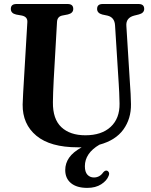

<svg xmlns="http://www.w3.org/2000/svg" viewBox="-20 -720 752 958"><path d="M572.5 -300.5 554 -594Q551.5 -633.5 516.5 -642L490.5 -647.5Q464.5 -654.5 464.5 -675.5Q464.5 -700 492 -700H671.5Q699.5 -700 699.5 -675.5Q699.5 -655 673 -648L649 -642Q607.5 -631 610.5 -590.5L628.5 -302Q630.5 -276 631.8 -251.2Q633 -226.5 633.5 -200Q634.5 -128 595.8 -74Q557 -20 476 2Q403.5 44.5 403.5 109.5Q403.5 138 416.2 151.8Q429 165.5 448.5 165.5Q477.5 165.5 495 140Q504.5 129 514 131.5Q519.5 133 523 139.8Q526.5 146.5 522 157.5Q513 181.5 485 199.5Q457 217.5 415.5 217.5Q363 217.5 334.2 193.8Q305.5 170 305.5 128.5Q305.5 95 324.8 67Q344 39 387.5 15Q378 15 368 15Q231 15 161.5 -42.8Q92 -100.5 93 -198.5Q93.5 -219 95.5 -255.2Q97.5 -291.5 99.5 -323L116.5 -610Q118 -636.5 88.5 -642.5L60.5 -647.5Q34 -653.5 34 -675.5Q34 -700 62 -700H317.5Q345.5 -700 345.5 -675.5Q345.5 -654.5 319 -648L291 -642.5Q266 -637.5 264.5 -611L248 -322Q246 -288 245.2 -259.8Q244.5 -231.5 244 -210Q243 -126 286.2 -85.5Q329.5 -45 406 -45Q487 -45 532.2 -87Q577.5 -129 576.5 -203Q576 -236 574.8 -258.2Q573.5 -280.5 572.5 -300.5Z"/></svg>

Font: Fraunces 72pt S050 SemiBold
Style: Regular
Weight: 600
Version: Version 1.000; ttfautohint (v1.8.3)